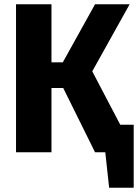

<svg xmlns="http://www.w3.org/2000/svg" viewBox="-20 -713 646 899"><path d="M276 -301H221V0H55V-693H221V-421H274L425 -693H587L412 -379L543 -129H606V166H491L473 0H425Z"/></svg>

Font: Qzxlaeiskcpccdgjqmyffctclhy
Style: Regular
Weight: 700
Monospace: yes
Designer: Carrois Corporate & Edenspiekermann
Foundry: Carrois Corporate GbR & Edenspiekermann AG
Version: Version 2.001